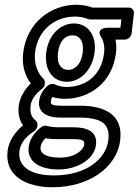

<svg xmlns="http://www.w3.org/2000/svg" viewBox="-20 -548 585 810"><path d="M101 72C93 138 154 167 227 167C304 167 377 126 385 63C392 4 342 -11 291 -11H230C207 -11 191 -13 178 -17C170 -19 161 -17 154 -12C124 11 105 40 101 72ZM151 72C153 60 158 49 172 35C187 38 204 39 224 39H284C334 39 337 46 335 63C332 84 298 117 233 117C166 117 148 94 151 72ZM62 89C66 58 86 30 125 5C132 0 137 -9 138 -16V-20C139 -28 135 -36 130 -40C115 -52 105 -70 109 -102C112 -130 134 -156 157 -173C164 -178 168 -185 169 -193V-197C170 -204 168 -212 163 -216C141 -236 122 -277 128 -327C140 -425 215 -478 296 -478C317 -478 335 -474 350 -468C353 -467 356 -466 359 -466H492L488 -431H432C432 -431 382 -430 407 -391C416 -377 423 -352 419 -323C407 -228 341 -181 259 -181C244 -181 226 -185 211 -192C202 -196 190 -194 182 -187C164 -172 149 -151 145 -122C139 -76 175 -52 233 -52H312C413 -52 445 -23 437 44C427 122 345 192 208 192C107 192 54 154 62 89ZM12 89C-1 196 93 242 202 242C353 242 473 160 487 44C500 -59 429 -102 318 -102H240C190 -102 194 -112 195 -122C196 -131 198 -135 201 -139C217 -134 236 -131 253 -131C358 -131 454 -200 469 -323C472 -344 471 -361 467 -381H507C518 -381 533 -391 535 -406L545 -491C546 -502 539 -516 524 -516H370C352 -523 328 -528 302 -528C197 -528 94 -455 78 -327C71 -272 86 -227 110 -196C87 -174 64 -140 59 -102C55 -68 62 -40 77 -19C42 10 17 47 12 89ZM262 -203C321 -203 370 -255 379 -327C388 -397 352 -449 292 -449C232 -449 184 -398 175 -327C166 -255 202 -203 262 -203ZM268 -253C242 -253 218 -273 225 -327C231 -380 259 -399 286 -399C312 -399 335 -379 329 -327C322 -273 293 -253 268 -253Z"/></svg>

Font: Falling Sky
Style: CondOuObl
Weight: 400
Designer: Paul D. Hunt
Foundry: Adobe Systems Incorporated
Version: Version 1.02